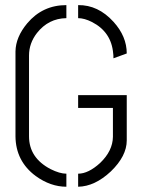

<svg xmlns="http://www.w3.org/2000/svg" viewBox="-20 -708 542 733"><path d="M39.1 -187.5V-511.7Q40 -566.4 84 -619.1Q142.6 -688.5 233.4 -688.5V-638.7Q165 -637.7 121.1 -582Q90.8 -543 90.8 -496.1V-187.5Q90.8 -105.5 172.9 -62.5Q208 -44.9 233.4 -44.9V4.9Q172.9 4.9 116.2 -36.1Q40 -92.8 39.1 -187.5ZM278.3 4.9V-44.9Q317.4 -44.9 362.3 -85.9Q410.2 -131.8 411.1 -185.5V-295.9H278.3V-344.7H463.9V-171.9Q463.9 -112.3 403.3 -53.7Q341.8 3.9 278.3 4.9ZM278.3 -638.7V-688.5Q354.5 -689.5 413.1 -625Q463.9 -569.3 463.9 -503.9L413.1 -485.4Q413.1 -500 412.1 -503.9Q405.3 -585.9 331.1 -624Q301.8 -638.7 278.3 -638.7Z"/></svg>

Font: Post No Bills Colombo
Style: Regular
Weight: 400
Designer: Kosala Senevirathne, Siva Puranthara, Lasantha Premarathna, Tharique Azeez
Foundry: Mooniak
Version: Version 1.220 ; ttfautohint (v1.6)